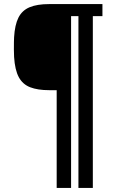

<svg xmlns="http://www.w3.org/2000/svg" viewBox="-20 -820 570 940"><path d="M257.5 100V-378.5H221Q164.5 -378.5 127.8 -392.8Q91 -407 72 -442.2Q53 -477.5 49 -541Q48 -557 48 -577Q48 -597 48.2 -614Q48.5 -631 49 -638Q52.5 -698 70.2 -733.5Q88 -769 124.8 -784.5Q161.5 -800 221 -800H481.5V-741H434.5V100H364V-741H328V100Z"/></svg>

Font: Big Shoulders Medium
Style: Regular
Weight: 500
Designer: Patric King
Foundry: XO Type Co
Version: Version 2.002